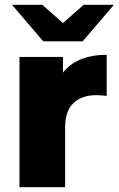

<svg xmlns="http://www.w3.org/2000/svg" viewBox="-20 -779 494 799"><path d="M424 -551V-380Q398 -383 381 -383Q320 -383 285.5 -350Q251 -317 251 -249V0H61V-542H242V-477Q271 -514 317.5 -532.5Q364 -551 424 -551ZM454 -759 324 -607H160L30 -759H156L242 -683L328 -759Z"/></svg>

Font: Idrija
Style: Regular
Weight: 800
Designer: Julieta Ulanovsky
Foundry: Julieta Ulanovsky
Version: Version 7.200